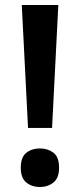

<svg xmlns="http://www.w3.org/2000/svg" viewBox="-20 -734 320 767"><path d="M188 -223H92L67 -714H213ZM63 -64Q63 -106 85 -123.5Q107 -141 140 -141Q171 -141 193.5 -124Q216 -107 216 -64Q216 -23 193.5 -5Q171 13 140 13Q107 13 85 -5Q63 -23 63 -64Z"/></svg>

Font: Noto Sans Thai SemiBold
Style: Regular
Weight: 600
Version: Version 2.001